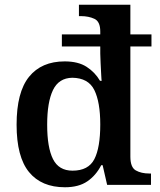

<svg xmlns="http://www.w3.org/2000/svg" viewBox="-20 -780 674 810"><path d="M254 10Q155 10 102.5 -54Q50 -118 50 -254Q50 -391 102.5 -456Q155 -521 253 -521Q310 -521 345.5 -498Q381 -475 402 -439H409Q408 -442 407 -464Q406 -486 404.5 -512.5Q403 -539 403 -554V-584H241V-635H403V-647Q403 -689 378.5 -700.5Q354 -712 321 -712H313V-760H530V-635H619V-584H530V-119Q530 -74 553 -61Q576 -48 610 -48H617V0H432L413 -83H407Q385 -40 348.5 -15Q312 10 254 10ZM286 -60Q353 -60 378 -108.5Q403 -157 403 -255Q403 -349 378 -400Q353 -451 285 -452Q228 -451 203.5 -400Q179 -349 179 -254Q179 -158 203.5 -109Q228 -60 286 -60Z"/></svg>

Font: Noto Serif Hentaigana SemiBold
Style: Regular
Weight: 600
Designer: Kazuhiro Yamada
Foundry: nipponia
Version: Version 1.000; ttfautohint (v1.8.4.7-5d5b)